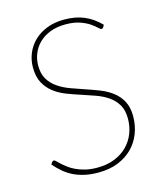

<svg xmlns="http://www.w3.org/2000/svg" viewBox="-108 -792 749 881"><g transform="rotate(-15 266.0 -351.5)"><path d="M443.5 -630Q440.5 -625 435 -625Q429.5 -625 419.8 -634.8Q410 -644.5 392.5 -656.5Q375 -668.5 347.5 -678.2Q320 -688 279.5 -688Q238.5 -688 206.8 -675.8Q175 -663.5 153.5 -642.5Q132 -621.5 121 -594.2Q110 -567 110 -537Q110 -498.5 125.5 -472.8Q141 -447 166.5 -429.5Q192 -412 224.2 -400Q256.5 -388 290.5 -376.8Q324.5 -365.5 356.8 -352.8Q389 -340 414.5 -320.5Q440 -301 455.5 -272.2Q471 -243.5 471 -201Q471 -157.5 456.2 -119.2Q441.5 -81 413.2 -52.8Q385 -24.5 344.2 -8.2Q303.5 8 251.5 8Q216 8 187.2 1.8Q158.5 -4.5 134.2 -16.2Q110 -28 89.8 -45Q69.5 -62 51 -83.5L57.5 -93.5Q60 -96 61.8 -97.2Q63.5 -98.5 67 -98.5Q70.5 -98.5 76.8 -92.2Q83 -86 93 -76.8Q103 -67.5 117 -56.8Q131 -46 150.2 -36.8Q169.5 -27.5 194.8 -21.2Q220 -15 252 -15Q297.5 -15 333.5 -29.2Q369.5 -43.5 394.2 -68.2Q419 -93 432 -126Q445 -159 445 -196.5Q445 -236.5 429.5 -262.5Q414 -288.5 388.8 -306Q363.5 -323.5 331 -335.2Q298.5 -347 264.8 -357.8Q231 -368.5 198.5 -381.2Q166 -394 140.8 -413.8Q115.5 -433.5 100 -462.8Q84.5 -492 84.5 -536Q84.5 -570.5 97.5 -602Q110.5 -633.5 135.2 -657.8Q160 -682 196.2 -696.5Q232.5 -711 279.5 -711Q332.5 -711 373.2 -694Q414 -677 449.5 -641Z"/></g></svg>

Font: Lato ExtraLight
Style: Regular
Weight: 275
Designer: Lukasz Dziedzic with Adam Twardoch and Botio Nikoltchev
Foundry: tyPoland Lukasz Dziedzic
Version: Version 2.015; 2015-08-06; http://www.latofonts.com/